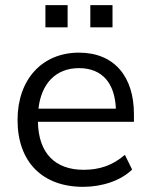

<svg xmlns="http://www.w3.org/2000/svg" viewBox="-20 -715 584 744"><path d="M302 9C376 9 448 -15 492 -58L464 -115C415 -73 364 -57 304 -57C194 -57 129 -121 127 -243H499V-273C499 -418 423 -511 286 -511C144 -511 48 -408 48 -250C48 -87 145 9 302 9ZM330 -609H416V-695H330ZM156 -609H242V-695H156ZM129 -294C140 -391 196 -451 286 -451C376 -451 425 -393 429 -294Z"/></svg>

Font: Poppy and Pepper
Style: Regular
Weight: 400
Designer: Thy Ha
Foundry: Thy Ha
Version: Version 0.001;Glyphs 3.2 (3227)